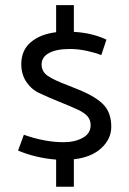

<svg xmlns="http://www.w3.org/2000/svg" viewBox="-20 -661 501 744"><path d="M266.2 -43.8V62.5H197.5V-42.5Q118.8 -48.8 50 -77.5L72.5 -138.8Q153.8 -110 226.2 -110Q270 -110 300.6 -126.9Q331.2 -143.8 331.2 -176.2Q331.2 -196.2 319.4 -210Q307.5 -223.8 282.5 -235.6Q257.5 -247.5 198.8 -271.2L168.8 -283.8Q163.8 -286.2 133.1 -300Q102.5 -313.8 82.5 -343.1Q62.5 -372.5 62.5 -412.5Q62.5 -466.2 99.4 -497.5Q136.2 -528.8 197.5 -536.2V-641.2H266.2V-537.5Q336.2 -533.8 392.5 -507.5L372.5 -447.5Q351.2 -456.2 316.9 -463.8Q282.5 -471.2 251.2 -471.2Q198.8 -471.2 170 -455.6Q141.2 -440 141.2 -411.2Q141.2 -383.8 164.4 -367.5Q187.5 -351.2 243.8 -330L287.5 -312.5Q356.2 -283.8 383.8 -252.5Q411.2 -221.2 411.2 -170Q411.2 -122.5 372.5 -86.9Q333.8 -51.2 266.2 -43.8Z"/></svg>

Font: Cambay
Style: Regular
Weight: 400
Version: Version 1.180;PS 001.180;hotconv 1.0.70;makeotf.lib2.5.58329